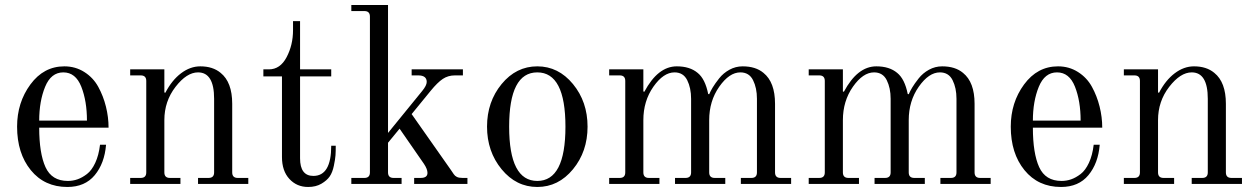

<svg xmlns="http://www.w3.org/2000/svg" viewBox="-20 -732 4994 764"><path d="M136 -252H326Q326 -330 303.5 -387Q281 -444 232 -444Q183 -444 159.5 -386.5Q136 -329 136 -252ZM248 12Q157 12 102.5 -55Q48 -122 48 -228Q48 -324 101 -396Q154 -468 236 -468Q280 -468 315.5 -445.5Q351 -423 371 -386.5Q391 -350 401.5 -308Q412 -266 412 -224H136Q136 -122 161 -67Q186 -12 250 -12Q270 -12 288.5 -18.5Q307 -25 326 -39.5Q345 -54 359 -84Q373 -114 378 -156H402Q396 -82 357 -35Q318 12 248 12Z M498 0V-24H540Q562 -24 562 -46V-410Q562 -432 540 -432H498V-456H634V-364L638 -363Q664 -413 700.5 -440.5Q737 -468 777 -468Q827 -468 858 -442Q904 -405 904 -319V-46Q904 -24 926 -24H968V0H768V-24H810Q832 -24 832 -46V-339Q832 -444 768 -444Q723 -444 678.5 -386.5Q634 -329 634 -254V-46Q634 -24 656 -24H698V0Z M1206 12Q1161 12 1131.5 -20Q1102 -52 1102 -107V-428H1028V-456H1050Q1095 -456 1120.5 -504.5Q1146 -553 1146 -612V-648H1174V-456H1298V-428H1174V-102Q1174 -32 1227 -32Q1298 -32 1298 -152H1316Q1316 -129 1315 -114Q1314 -99 1308.5 -72.5Q1303 -46 1292 -30Q1281 -14 1259 -1Q1237 12 1206 12Z M1378 0V-24H1430Q1452 -24 1452 -46V-666Q1452 -688 1430 -688H1378V-712H1524V-203L1660 -370Q1678 -392 1678 -406Q1678 -432 1644 -432H1618V-456H1822V-432H1790Q1763 -432 1742 -418Q1721 -404 1694 -371L1618 -278L1774 -56Q1781 -46 1785.5 -39Q1790 -32 1798 -28Q1806 -24 1820 -24H1840V0H1628V-24H1654Q1681 -24 1681 -44Q1681 -59 1667 -80L1570 -220L1524 -164V-46Q1524 -24 1546 -24H1578V0Z M2118 -12Q2230 -12 2230 -228Q2230 -444 2118 -444Q2006 -444 2006 -228Q2006 -12 2118 -12ZM2118 12Q2034 12 1976 -58.5Q1918 -129 1918 -228Q1918 -327 1976 -397.5Q2034 -468 2118 -468Q2202 -468 2260 -397.5Q2318 -327 2318 -228Q2318 -129 2260 -58.5Q2202 12 2118 12Z M2404 0V-24H2446Q2468 -24 2468 -46V-410Q2468 -432 2446 -432H2404V-456H2540V-368L2544 -367Q2598 -468 2673 -468Q2725 -468 2756 -442Q2786 -418 2798 -358L2802 -357Q2807 -369 2816 -384Q2825 -399 2841.5 -420Q2858 -441 2882.5 -454.5Q2907 -468 2935 -468Q2987 -468 3018 -442Q3064 -405 3064 -319V-46Q3064 -24 3086 -24H3128V0H2928V-24H2970Q2992 -24 2992 -46V-339Q2992 -382 2976.5 -413Q2961 -444 2926 -444Q2882 -444 2842 -387Q2802 -330 2802 -254V-46Q2802 -24 2824 -24H2866V0H2666V-24H2708Q2730 -24 2730 -46V-339Q2730 -382 2714.5 -413Q2699 -444 2664 -444Q2620 -444 2580 -387Q2540 -330 2540 -254V-46Q2540 -24 2562 -24H2604V0Z M3198 0V-24H3240Q3262 -24 3262 -46V-410Q3262 -432 3240 -432H3198V-456H3334V-368L3338 -367Q3392 -468 3467 -468Q3519 -468 3550 -442Q3580 -418 3592 -358L3596 -357Q3601 -369 3610 -384Q3619 -399 3635.5 -420Q3652 -441 3676.5 -454.5Q3701 -468 3729 -468Q3781 -468 3812 -442Q3858 -405 3858 -319V-46Q3858 -24 3880 -24H3922V0H3722V-24H3764Q3786 -24 3786 -46V-339Q3786 -382 3770.5 -413Q3755 -444 3720 -444Q3676 -444 3636 -387Q3596 -330 3596 -254V-46Q3596 -24 3618 -24H3660V0H3460V-24H3502Q3524 -24 3524 -46V-339Q3524 -382 3508.5 -413Q3493 -444 3458 -444Q3414 -444 3374 -387Q3334 -330 3334 -254V-46Q3334 -24 3356 -24H3398V0Z M4090 -252H4280Q4280 -330 4257.5 -387Q4235 -444 4186 -444Q4137 -444 4113.5 -386.5Q4090 -329 4090 -252ZM4202 12Q4111 12 4056.5 -55Q4002 -122 4002 -228Q4002 -324 4055 -396Q4108 -468 4190 -468Q4234 -468 4269.5 -445.5Q4305 -423 4325 -386.5Q4345 -350 4355.5 -308Q4366 -266 4366 -224H4090Q4090 -122 4115 -67Q4140 -12 4204 -12Q4224 -12 4242.5 -18.5Q4261 -25 4280 -39.5Q4299 -54 4313 -84Q4327 -114 4332 -156H4356Q4350 -82 4311 -35Q4272 12 4202 12Z M4452 0V-24H4494Q4516 -24 4516 -46V-410Q4516 -432 4494 -432H4452V-456H4588V-364L4592 -363Q4618 -413 4654.5 -440.5Q4691 -468 4731 -468Q4781 -468 4812 -442Q4858 -405 4858 -319V-46Q4858 -24 4880 -24H4922V0H4722V-24H4764Q4786 -24 4786 -46V-339Q4786 -444 4722 -444Q4677 -444 4632.5 -386.5Q4588 -329 4588 -254V-46Q4588 -24 4610 -24H4652V0Z"/></svg>

Font: Old Standard TT
Style: Regular
Weight: 400
Designer: Alexey Kryukov <alexios@thessalonica.org.ru>
Version: Version 1.0